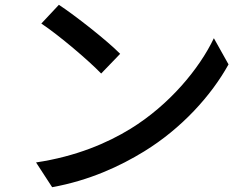

<svg xmlns="http://www.w3.org/2000/svg" viewBox="-20 -752 1040 799"><path d="M225 -732 152 -654C227 -604 349 -500 401 -446L480 -528C426 -583 292 -688 225 -732ZM130 -76 197 27C352 -1 479 -60 580 -122C736 -218 859 -354 931 -484L870 -593C809 -465 684 -315 523 -216C427 -157 297 -101 130 -76Z"/></svg>

Font: Noto Sans T Chinese Medium
Style: Regular
Weight: 500
Designer: Ryoko NISHIZUKA (kana & ideographs); Paul D. Hunt (Latin, Greek & Cyrillic); Wenlong ZHANG (bopomofo); Sandoll Communica
Foundry: Adobe Systems Incorporated
Version: Version 1.000;PS 1;hotconv 1.0.78;makeotf.lib2.5.61930